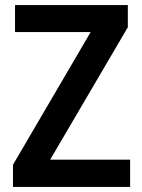

<svg xmlns="http://www.w3.org/2000/svg" viewBox="-20 -734 559 754"><path d="M31 0V-87L336 -608H39V-714H482V-627L177 -107H491V0Z"/></svg>

Font: Noto Sans Georgian SemiCondensed SemiBold
Style: Regular
Weight: 600
Width: 4
Designer: Monotype Design Team, Akaki Razmadze
Foundry: Google LLC
Version: Version 2.005; ttfautohint (v1.8.4.7-5d5b)